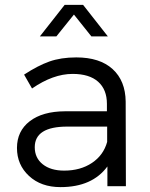

<svg xmlns="http://www.w3.org/2000/svg" viewBox="-20 -766 617 790"><path d="M247.1 -308.1H419.9V-338.9Q419.9 -397.5 383.8 -429.7Q347.7 -461.9 278.8 -461.9Q198.7 -461.9 111.8 -401.9L79.1 -459Q134.8 -495.6 182.6 -512.7Q230.5 -529.8 293.9 -529.8Q390.6 -529.8 443.4 -481.7Q496.1 -433.6 497.1 -348.1L498 0H421.9V-81.1Q359.4 3.9 229 3.9Q148.9 3.9 99.4 -42Q49.8 -87.9 49.8 -157.2Q49.8 -226.6 102.3 -267.1Q154.8 -307.6 247.1 -308.1ZM123 -160.2Q123 -116.2 155.8 -90.1Q188.5 -64 244.1 -64Q311 -64 358.4 -95.7Q405.8 -127.4 420.9 -182.1V-245.1H256.8Q123 -245.1 123 -160.2ZM144 -616.2 246.1 -746.1H321.8L423.8 -616.2H356L284.2 -706.1L211.9 -616.2Z"/></svg>

Font: Montserrat Light
Style: Regular
Weight: 300
Designer: Julieta Ulanovsky
Foundry: Julieta Ulanovsky
Version: Version 1.000;PS 002.000;hotconv 1.0.70;makeotf.lib2.5.58329